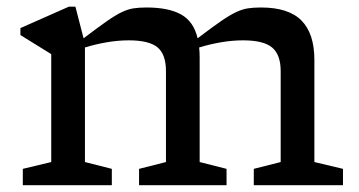

<svg xmlns="http://www.w3.org/2000/svg" viewBox="-20 -544 1054 564"><path d="M566.5 -374.5V-68L645.5 -48V0H388.5V-48L467.5 -68V-335.5Q467.5 -384 442.8 -404.8Q418 -425.5 358.5 -425.5Q326 -425.5 292 -419.5Q258 -413.5 229.5 -404.5V-68L308.5 -48V0H47V-48L130.5 -68V-385L40 -441V-461.5L182.5 -524.5H201.5L225.5 -431.5Q267 -463 293.5 -481.5Q320 -500 338 -508.5Q356 -517 372.2 -519.5Q388.5 -522 410.5 -522Q475 -522 512 -501.5Q549 -481 560.5 -431.5Q602.5 -463.5 629 -481.8Q655.5 -500 673.8 -508.5Q692 -517 708.2 -519.5Q724.5 -522 746.5 -522Q828 -522 865.8 -483.5Q903.5 -445 903.5 -368V-68L987.5 -48V0H725.5V-48L804.5 -68V-335Q804.5 -383.5 779.2 -404.5Q754 -425.5 694 -425.5Q661.5 -425.5 627.5 -419.5Q593.5 -413.5 565 -404.5Q566.5 -390.5 566.5 -374.5Z"/></svg>

Font: Newsreader 6pt
Style: Regular
Weight: 400
Designer: Hugues Gentile
Foundry: Production Type
Version: Version 1.003; ttfautohint (v1.8.3)